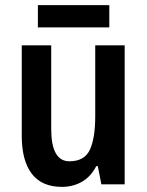

<svg xmlns="http://www.w3.org/2000/svg" viewBox="-20 -720 574 750"><path d="M467 -543V0H376L362 -71H356Q335 -30 300 -10Q265 10 222 10Q143 10 104 -41.5Q65 -93 65 -189V-543H180V-217Q180 -90 251 -90Q310 -90 331 -135Q352 -180 352 -266V-543ZM407 -700V-613H128V-700Z"/></svg>

Font: Noto Sans Malayalam Condensed SemiBold
Style: Regular
Weight: 600
Width: 3
Designer: Jelle Bosma - Monotype Design Team
Foundry: Monotype Imaging Inc.
Version: Version 2.104; ttfautohint (v1.8.4.7-5d5b)